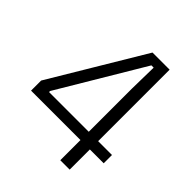

<svg xmlns="http://www.w3.org/2000/svg" viewBox="-180 -754 868 868"><g transform="rotate(45 254.5 -319.5)"><path d="M345 0V-458.5L347.5 -594.5H333L91 -188.5V-157.5L67 -182H493.5V-129H29V-193.5L295.5 -639H405V0Z"/></g></svg>

Font: Anek Telugu Medium Light
Style: Regular
Weight: 300
Version: Version 1.003